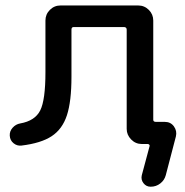

<svg xmlns="http://www.w3.org/2000/svg" viewBox="-20 -540 692 720"><path d="M60.5 5.9Q43.9 7.8 30.8 -2.9Q17.6 -13.7 16.6 -31.2Q15.6 -47.9 27.3 -61Q39.1 -74.2 55.7 -77.1Q111.3 -86.9 130.9 -126Q150.4 -165 150.4 -269.5V-462.9Q150.4 -486.3 167 -502.9Q183.6 -519.5 207 -519.5H498Q521.5 -519.5 538.1 -502.9Q554.7 -486.3 554.7 -462.9V-90.8Q554.7 -83 564.5 -83H597.7Q620.1 -83 632.3 -65.9Q644.5 -48.8 639.6 -28.3L601.6 117.2Q596.7 135.7 581.1 147.9Q565.4 160.2 544.9 160.2Q528.3 160.2 518.1 147Q507.8 133.8 511.7 117.2L541 7.8Q542 4.9 539.6 2.4Q537.1 0 534.2 0H511.7Q488.3 0 471.7 -17.1Q455.1 -34.2 455.1 -56.6V-428.7Q455.1 -437.5 446.3 -438.5H255.9Q248 -438.5 248 -428.7V-252Q248 -160.2 231 -107.9Q213.9 -55.7 173.8 -29.3Q133.8 -2.9 60.5 5.9Z"/></svg>

Font: Rounded Mgen+ 2p medium
Style: Regular
Weight: 500
Designer: [Source Han Sans]
Ryoko NISHIZUKA  (kana & ideographs); Paul D. Hunt (Latin, Greek & Cyrillic); Wenlong ZHANG  (bopomofo
Version: Version 1.059.20150602